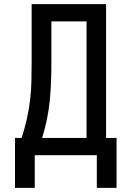

<svg xmlns="http://www.w3.org/2000/svg" viewBox="-20 -755 640 934"><path d="M53 159V-84H85Q100 -129 110.5 -175.5Q121 -222 126.5 -269.5Q132 -317 133 -364.5Q134 -412 134 -459V-735H496V-84H547V159H451V0H149V159ZM185 -84H401V-651H230V-459Q230 -412 228.5 -364.5Q227 -317 222.5 -269.5Q218 -222 208.5 -175.5Q199 -129 185 -84Z"/></svg>

Font: Iosevka Curly Medium Extended
Style: Regular
Weight: 500
Width: 7
Monospace: yes
Designer: Belleve Invis
Foundry: Belleve Invis
Version: Version 11.1.0; ttfautohint (v1.8.3)